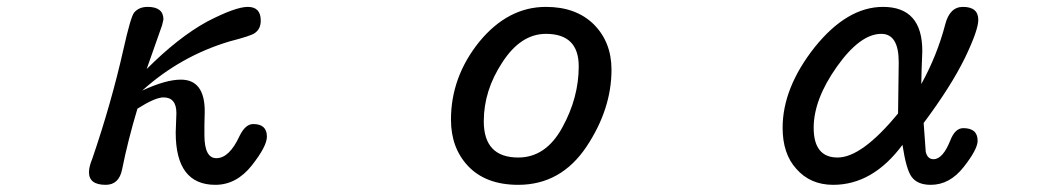

<svg xmlns="http://www.w3.org/2000/svg" viewBox="-20 -507 3040 549"><path d="M234.4 -14.6Q234.4 -30.3 244.1 -53.7Q298.8 -213.9 333 -366.2Q353.5 -458 363.3 -470.7Q377 -487.3 402.3 -487.3Q447.3 -487.3 447.3 -451.2L443.4 -434.6L399.4 -309.6Q490.2 -400.4 572.3 -445.3Q653.3 -487.3 688.5 -487.3Q725.6 -487.3 725.6 -448.2Q725.6 -423.8 708 -412.1Q697.3 -404.3 636.7 -388.7Q496.1 -346.7 386.7 -248Q454.1 -279.3 497.1 -279.3Q565.4 -279.3 565.4 -188.5L564.5 -149.4V-121.1Q564.5 -54.7 598.6 -54.7Q635.7 -54.7 665 -118.2Q681.6 -152.3 704.1 -152.3Q743.2 -152.3 743.2 -116.2Q743.2 -88.9 700.2 -34.2Q656.2 21.5 595.7 21.5Q482.4 21.5 482.4 -127.9L484.4 -183.6Q484.4 -228.5 447.3 -228.5Q423.8 -228.5 373 -196.3Q345.7 -105.5 329.1 -22.5Q320.3 21.5 282.2 21.5Q234.4 21.5 234.4 -14.6Z M1318.4 -32.2Q1269.5 -84 1269.5 -165Q1269.5 -287.1 1350.6 -387.7Q1432.6 -487.3 1541 -487.3Q1627 -487.3 1677.7 -437.5Q1728.5 -386.7 1728.5 -307.6Q1728.5 -195.3 1657.2 -87.9Q1584 21.5 1461.9 21.5Q1369.1 21.5 1318.4 -32.2ZM1587.9 -142.6Q1634.8 -227.5 1634.8 -317.4Q1634.8 -410.2 1541 -410.2Q1468.8 -410.2 1416 -328.1Q1363.3 -248 1363.3 -160.2Q1363.3 -56.6 1461.9 -56.6Q1541 -56.6 1587.9 -142.6Z M2256.8 -24.4Q2217.8 -67.4 2217.8 -141.6Q2217.8 -255.9 2309.6 -372.1Q2402.3 -487.3 2504.9 -487.3Q2617.2 -487.3 2617.2 -361.3L2615.2 -306.6L2614.3 -266.6Q2659.2 -347.7 2682.6 -436.5Q2695.3 -487.3 2733.4 -487.3Q2777.3 -487.3 2777.3 -450.2Q2777.3 -420.9 2739.3 -341.8Q2699.2 -259.8 2621.1 -155.3L2627 -73.2Q2631.8 -51.8 2649.4 -51.8Q2675.8 -51.8 2697.3 -105.5Q2710.9 -140.6 2734.4 -140.6Q2775.4 -140.6 2775.4 -104.5Q2775.4 -80.1 2735.4 -29.3Q2695.3 21.5 2641.6 21.5Q2603.5 21.5 2586.9 -1Q2571.3 -21.5 2560.5 -92.8Q2475.6 21.5 2362.3 21.5Q2296.9 21.5 2256.8 -24.4ZM2547.9 -182.6 2549.8 -329.1Q2549.8 -410.2 2500 -410.2Q2439.5 -410.2 2373 -316.4Q2306.6 -222.7 2306.6 -141.6Q2306.6 -56.6 2375 -56.6Q2444.3 -56.6 2547.9 -182.6Z"/></svg>

Font: YuPearl-Regular
Style: Regular
Weight: 400
Designer: Max Yao
Foundry: Max-Everyday
Version: Version 1.011; ttfautohint (v1.8.3)